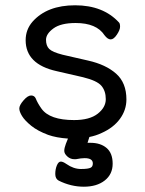

<svg xmlns="http://www.w3.org/2000/svg" viewBox="-20 -506 550 726"><path d="M162 4Q122 -11 98 -30.5Q74 -50 63.5 -67Q53 -84 53 -96Q53 -108 69 -126.5Q85 -145 97.5 -145Q110 -145 115 -134Q122 -116 137 -95Q168 -52 260 -52Q319 -52 349.5 -76Q380 -100 380 -131Q380 -162 363.5 -181.5Q347 -201 294 -214L194 -237Q77 -263 77 -354Q77 -394 103 -424Q158 -486 264 -486Q370 -486 430 -421Q434 -417 434 -405Q434 -393 422 -375Q410 -357 398.5 -357Q387 -357 375 -373Q345 -419 266 -419Q210 -419 182 -398.5Q154 -378 154 -355.5Q154 -333 166 -321Q178 -309 217 -299L313 -277Q380 -262 419 -227.5Q458 -193 458 -130Q458 -90 433.5 -56.5Q409 -23 364 -3Q343 7 318 12L311 34Q311 34 312 34H322Q360 34 383 53.5Q406 73 406 113Q406 153 376 176.5Q346 200 297 200Q248 200 202 177Q189 170 189 152Q189 134 195 119.5Q201 105 210 105Q218 105 231 114Q258 133 286 133Q314 133 323 128Q331 124 331 112Q331 92 300 92Q287 92 267 96H266H261Q246 96 234.5 85.5Q223 75 223 64.5Q223 54 229 38Q232 29 237 18Q193 15 162 4Z"/></svg>

Font: Moon Stars Kai
Style: Bold
Weight: 700
Designer: GuiWonder
Version: Version 1.101